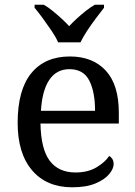

<svg xmlns="http://www.w3.org/2000/svg" viewBox="-20 -786 575 816"><path d="M287 10Q178 10 116.5 -62Q55 -134 55 -264Q55 -404 113 -475Q171 -546 277 -546Q374 -546 429.5 -486Q485 -426 485 -307V-261H152Q154 -152 191.5 -102.5Q229 -53 301 -53Q353 -53 389.5 -74.5Q426 -96 444 -123Q451 -120 457 -111Q463 -102 463 -89Q463 -69 444 -46Q425 -23 386 -6.5Q347 10 287 10ZM384 -315Q384 -395 359.5 -443.5Q335 -492 275 -492Q220 -492 189.5 -446.5Q159 -401 154 -315ZM227 -606Q217 -629 199 -655.5Q181 -682 162 -708Q143 -734 127 -753V-766H166Q185 -755 204 -739.5Q223 -724 241 -707.5Q259 -691 274 -675Q289 -691 307 -707.5Q325 -724 344.5 -739.5Q364 -755 383 -766H422V-753Q407 -734 387.5 -708Q368 -682 350.5 -655.5Q333 -629 322 -606Z"/></svg>

Font: Noto Rashi Hebrew
Style: Regular
Weight: 400
Version: Version 1.006